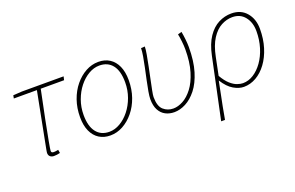

<svg xmlns="http://www.w3.org/2000/svg" viewBox="-84 -812 2021 1314"><g transform="rotate(-20 926.0 -155.0)"><path d="M184 12Q168 12 157 3Q146 -6 146 -24Q146 -29 147.5 -36Q149 -43 150 -50L228 -452H60L64 -474L128 -478H432L426 -452H256Q232 -338 213.5 -245.5Q195 -153 184.5 -95.5Q174 -38 174 -28Q174 -21 178.5 -17.5Q183 -14 191 -14Q197 -14 203 -14.5Q209 -15 225 -18L229 6Q215 9 206.5 10.5Q198 12 184 12Z M596 12Q549 12 514.5 -10Q480 -32 461 -74Q442 -116 442 -176Q442 -243 462 -300Q482 -357 517 -399.5Q552 -442 596 -466Q640 -490 688 -490Q735 -490 769.5 -468Q804 -446 823 -404Q842 -362 842 -302Q842 -235 822 -178Q802 -121 767 -78.5Q732 -36 688 -12Q644 12 596 12ZM598 -14Q638 -14 676.5 -36.5Q715 -59 746 -98Q777 -137 795.5 -188Q814 -239 814 -296Q814 -379 780.5 -421.5Q747 -464 686 -464Q646 -464 607.5 -441.5Q569 -419 538 -380Q507 -341 488.5 -290Q470 -239 470 -182Q470 -100 503.5 -57Q537 -14 598 -14Z M1062 12Q1026 12 997.5 -3Q969 -18 952.5 -49Q936 -80 936 -128Q936 -148 942 -182.5Q948 -217 957 -259Q966 -301 975 -343Q984 -385 990 -420.5Q996 -456 996 -478L1024 -480Q1024 -460 1017.5 -423.5Q1011 -387 1002 -342.5Q993 -298 984 -255.5Q975 -213 968.5 -180Q962 -147 962 -134Q962 -67 992 -40.5Q1022 -14 1064 -14Q1098 -14 1135 -34Q1172 -54 1204.5 -96.5Q1237 -139 1257.5 -206.5Q1278 -274 1278 -368Q1278 -392 1274.5 -424.5Q1271 -457 1266 -480L1294 -488Q1299 -463 1302.5 -430.5Q1306 -398 1306 -374Q1306 -271 1283.5 -197.5Q1261 -124 1224.5 -78Q1188 -32 1145.5 -10Q1103 12 1062 12Z M1340 180 1434 -264Q1451 -345 1485 -395Q1519 -445 1563.5 -467.5Q1608 -490 1656 -490Q1726 -490 1766 -443Q1806 -396 1806 -324Q1806 -251 1787 -189.5Q1768 -128 1734.5 -82.5Q1701 -37 1658 -12.5Q1615 12 1568 12Q1533 12 1494 -10.5Q1455 -33 1420 -88Q1410 -36 1401.5 5Q1393 46 1385 87Q1377 128 1368 180ZM1570 -14Q1611 -14 1648 -37.5Q1685 -61 1714.5 -102.5Q1744 -144 1761 -199.5Q1778 -255 1778 -318Q1778 -381 1745 -422.5Q1712 -464 1654 -464Q1613 -464 1573.5 -443Q1534 -422 1503 -374Q1472 -326 1456 -246L1430 -118Q1455 -75 1480.5 -52.5Q1506 -30 1529.5 -22Q1553 -14 1570 -14Z"/></g></svg>

Font: Source Sans Variable
Style: Italic
Weight: 200
Italic angle: -11°
Designer: Paul D. Hunt
Foundry: Adobe Systems Incorporated
Version: Version 3.006;hotconv 1.0.111;makeotfexe 2.5.65597